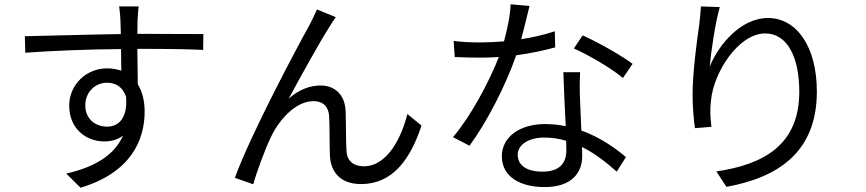

<svg xmlns="http://www.w3.org/2000/svg" viewBox="-20 -822 4040 896"><path d="M568 -372C577 -278 538 -231 480 -231C424 -231 378 -268 378 -330C378 -395 427 -436 479 -436C519 -436 552 -417 568 -372ZM96 -653 98 -576C223 -585 393 -592 545 -593L546 -492C526 -499 504 -503 479 -503C384 -503 303 -428 303 -329C303 -220 383 -162 467 -162C501 -162 530 -171 554 -189C514 -98 422 -42 289 -12L356 54C589 -16 655 -166 655 -301C655 -351 644 -395 623 -429L621 -594H635C781 -594 872 -592 928 -589L929 -663C881 -663 758 -664 636 -664H621L622 -729C623 -742 625 -781 627 -792H536C537 -784 541 -755 542 -729L544 -663C395 -661 207 -655 96 -653Z M1547 -742 1459 -778C1447 -749 1434 -724 1422 -701C1368 -604 1149 -194 1076 8L1162 38C1175 -12 1218 -130 1248 -190C1287 -268 1362 -350 1443 -350C1488 -350 1513 -324 1516 -280C1519 -225 1517 -148 1520 -90C1524 -31 1558 37 1665 37C1810 37 1894 -75 1947 -236L1881 -290C1855 -184 1789 -46 1678 -46C1634 -46 1600 -67 1597 -117C1594 -166 1595 -243 1593 -302C1590 -381 1542 -423 1476 -423C1428 -423 1375 -405 1327 -361C1379 -458 1471 -624 1515 -693C1527 -712 1538 -730 1547 -742Z M2887 -458 2932 -524C2885 -560 2771 -625 2699 -657L2658 -596C2725 -566 2833 -504 2887 -458ZM2622 -165 2623 -120C2623 -65 2595 -21 2512 -21C2434 -21 2396 -53 2396 -100C2396 -146 2446 -180 2519 -180C2555 -180 2590 -175 2622 -165ZM2687 -485H2609C2611 -414 2616 -315 2620 -233C2589 -240 2556 -243 2522 -243C2409 -243 2322 -185 2322 -93C2322 6 2412 51 2522 51C2646 51 2697 -14 2697 -94L2696 -136C2761 -104 2815 -59 2858 -21L2901 -89C2849 -133 2779 -182 2693 -213L2686 -377C2685 -413 2685 -444 2687 -485ZM2451 -794 2363 -802C2361 -748 2347 -685 2332 -629C2293 -626 2255 -624 2219 -624C2177 -624 2134 -626 2097 -631L2102 -556C2140 -554 2182 -553 2219 -553C2248 -553 2278 -554 2308 -556C2262 -439 2177 -279 2094 -182L2171 -142C2251 -250 2340 -423 2389 -564C2455 -573 2518 -586 2571 -601L2569 -676C2518 -659 2464 -647 2412 -639C2428 -697 2442 -758 2451 -794Z M3339 -789 3251 -792C3249 -765 3247 -736 3243 -706C3231 -625 3212 -478 3212 -383C3212 -318 3218 -262 3223 -224L3300 -230C3294 -280 3293 -314 3298 -353C3310 -484 3426 -666 3551 -666C3656 -666 3710 -552 3710 -394C3710 -143 3540 -54 3323 -22L3370 50C3618 5 3792 -117 3792 -395C3792 -605 3697 -738 3564 -738C3437 -738 3333 -613 3292 -511C3298 -581 3318 -716 3339 -789Z"/></svg>

Font: ChiuKong Gothic CL
Style: Regular
Weight: 400
Designer: Ryoko NISHIZUKA 西塚涼子 (kana, bopomofo & ideographs); Paul D. Hunt (Latin, Greek & Cyrillic); Sandoll Communications 산돌커뮤니
Foundry: Adobe
Version: Version 1.300